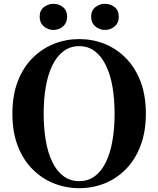

<svg xmlns="http://www.w3.org/2000/svg" viewBox="-20 -968 830 1007"><path d="M260 -811Q232 -811 210 -829.5Q188 -848 188 -880Q188 -913 210 -930.5Q232 -948 260 -948Q289 -948 310.5 -930.5Q332 -913 332 -880Q332 -848 310.5 -829.5Q289 -811 260 -811ZM530 -811Q502 -811 480 -829.5Q458 -848 458 -880Q458 -913 480 -930.5Q502 -948 530 -948Q560 -948 581.5 -930.5Q603 -913 603 -880Q603 -848 581.5 -829.5Q560 -811 530 -811ZM395 19Q326 19 263 -6Q200 -31 150.5 -80.5Q101 -130 73 -203Q45 -276 45 -372Q45 -468 73 -541Q101 -614 150.5 -663.5Q200 -713 263 -738Q326 -763 395 -763Q466 -763 528.5 -738Q591 -713 640 -663.5Q689 -614 717 -541Q745 -468 745 -372Q745 -277 717 -203.5Q689 -130 640 -80.5Q591 -31 528.5 -6Q466 19 395 19ZM395 -18Q443 -18 478 -44.5Q513 -71 536 -119Q559 -167 570 -231.5Q581 -296 581 -372Q581 -448 570 -512Q559 -576 536 -624Q513 -672 478 -699Q443 -726 395 -726Q348 -726 312.5 -699Q277 -672 254 -624Q231 -576 220 -512Q209 -448 209 -372Q209 -296 220 -231.5Q231 -167 254 -119Q277 -71 312.5 -44.5Q348 -18 395 -18Z"/></svg>

Font: Noto Serif TC ExtraLight ExtraBold
Style: Regular
Weight: 800
Version: Version 2.002-H1;hotconv 1.1.0;makeotfexe 2.6.0